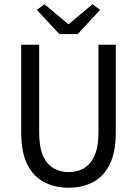

<svg xmlns="http://www.w3.org/2000/svg" viewBox="-20 -865 640 897"><path d="M301 12Q237 12 186.5 -14Q136 -40 107.5 -97Q79 -154 79 -248V-656H163V-246Q163 -178 181 -137.5Q199 -97 230.5 -79Q262 -61 301 -61Q341 -61 372 -79Q403 -97 421.5 -137.5Q440 -178 440 -246V-656H521V-248Q521 -154 492.5 -97Q464 -40 414.5 -14Q365 12 301 12ZM257 -706 152 -819 188 -845 298 -753H302L412 -845L448 -819L343 -706Z"/></svg>

Font: SauceCodePro NFM
Style: Regular
Weight: 400
Monospace: yes
Designer: Paul D. Hunt, Teo Tuominen
Foundry: Adobe
Version: Version 2.042;hotconv 1.1.0;makeotfexe 2.6.0;Nerd Fonts 3.3.